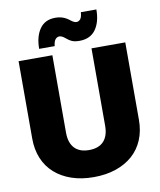

<svg xmlns="http://www.w3.org/2000/svg" viewBox="-99 -1003 912 1097"><g transform="rotate(-10 356.5 -454.5)"><path d="M356 16Q285 16 228 -3.5Q171 -23 130.5 -59Q90 -95 68.5 -146.5Q47 -198 47 -262V-711H243V-262Q243 -203 272 -172Q301 -141 356 -141Q412 -141 441 -172Q470 -203 470 -262V-711H666V-262Q666 -198 644.5 -146.5Q623 -95 582.5 -59Q542 -23 484.5 -3.5Q427 16 356 16ZM410 -765Q384 -765 367.5 -772Q351 -779 330 -797Q314 -810 300 -810Q288 -810 278 -799Q268 -788 265 -760H175Q175 -831 205.5 -875Q236 -919 296 -919Q320 -919 340 -912Q360 -905 381 -888Q399 -874 412 -874Q425 -874 434.5 -885Q444 -896 446 -925H536Q536 -852 504.5 -808.5Q473 -765 410 -765Z"/></g></svg>

Font: Geist Black
Style: Regular
Weight: 400
Designer: Basement.studio, Andrés Briganti, Mateo Zaragoza
Foundry: Basement.studio, Vercel, Andrés Briganti, Guido Ferreyra, Mateo Zaragoza
Version: Version 1.401